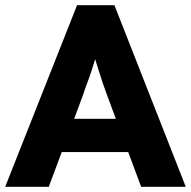

<svg xmlns="http://www.w3.org/2000/svg" viewBox="-21 -720 736 740"><path d="M-1 0 276 -700H420L695 0H523L391 -355Q383 -376 375 -400Q367 -424 359 -449.5Q351 -475 343.5 -499.5Q336 -524 331 -545L361 -546Q355 -521 347.5 -497Q340 -473 332.5 -449.5Q325 -426 316 -402.5Q307 -379 299 -354L167 0ZM131 -134 184 -262H506L558 -134Z"/></svg>

Font: Mach
Style: Bold
Weight: 700
Version: Version 1.002